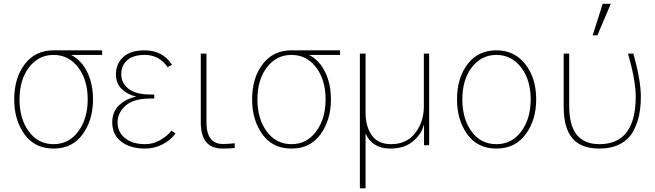

<svg xmlns="http://www.w3.org/2000/svg" viewBox="-20 -774 3489 1023"><path d="M55.7 -244.1Q55.7 -358.4 111.8 -432.1Q168 -505.9 265.6 -505.9H524.4V-481.4H358.4Q413.1 -454.1 444.3 -391.1Q475.6 -328.1 475.6 -244.1Q475.6 -134.8 420.4 -58.6Q365.2 17.6 265.6 17.6Q165 17.6 110.4 -58.6Q55.7 -134.8 55.7 -244.1ZM84 -244.1Q84 -140.6 133.8 -73.2Q183.6 -5.9 265.6 -5.9Q346.7 -5.9 397 -73.7Q447.3 -141.6 447.3 -244.1Q447.3 -348.6 396.5 -415Q345.7 -481.4 265.6 -481.4Q185.5 -481.4 134.8 -415.5Q84 -349.6 84 -244.1Z M578.1 -122.1Q578.1 -178.7 614.7 -213.4Q651.4 -248 704.1 -258.8V-259.8Q658.2 -270.5 627.9 -300.3Q597.7 -330.1 597.7 -377.9Q597.7 -433.6 636.2 -469.7Q674.8 -505.9 750 -505.9Q846.7 -505.9 896.5 -428.7L873 -416Q828.1 -481.4 752 -481.4Q689.5 -481.4 657.7 -453.1Q626 -424.8 626 -378.9Q626 -332 664.6 -301.3Q703.1 -270.5 781.2 -270.5H801.8V-249H781.2Q691.4 -249 648.9 -210.9Q606.4 -172.9 606.4 -122.1Q606.4 -70.3 646 -38.1Q685.5 -5.9 753.9 -5.9Q795.9 -5.9 834 -27.8Q872.1 -49.8 893.6 -78.1L915 -62.5Q886.7 -25.4 844.2 -3.9Q801.8 17.6 753.9 17.6Q673.8 17.6 626 -19.5Q578.1 -56.6 578.1 -122.1Z M1049.8 -122.1V-488.3H1080.1V-122.1Q1080.1 -6.8 1168 -6.8Q1195.3 -6.8 1230.5 -10.7V14.6Q1201.2 17.6 1165 17.6Q1049.8 17.6 1049.8 -122.1Z M1323.2 -244.1Q1323.2 -358.4 1379.4 -432.1Q1435.5 -505.9 1533.2 -505.9H1792V-481.4H1626Q1680.7 -454.1 1711.9 -391.1Q1743.2 -328.1 1743.2 -244.1Q1743.2 -134.8 1688 -58.6Q1632.8 17.6 1533.2 17.6Q1432.6 17.6 1377.9 -58.6Q1323.2 -134.8 1323.2 -244.1ZM1351.6 -244.1Q1351.6 -140.6 1401.4 -73.2Q1451.2 -5.9 1533.2 -5.9Q1614.3 -5.9 1664.6 -73.7Q1714.8 -141.6 1714.8 -244.1Q1714.8 -348.6 1664.1 -415Q1613.3 -481.4 1533.2 -481.4Q1453.1 -481.4 1402.3 -415.5Q1351.6 -349.6 1351.6 -244.1Z M1897.5 229.5V-488.3H1927.7V-173.8Q1927.7 -100.6 1960.9 -53.2Q1994.1 -5.9 2063.5 -5.9Q2146.5 -5.9 2192.4 -65.4Q2238.3 -125 2238.3 -206.1V-488.3H2266.6V0H2239.3V-106.4H2237.3Q2225.6 -58.6 2179.7 -20.5Q2133.8 17.6 2059.6 17.6Q1963.9 17.6 1927.7 -62.5V229.5Z M2443.4 -244.1Q2443.4 -140.6 2492.7 -73.2Q2542 -5.9 2625 -5.9Q2707 -5.9 2757.3 -73.7Q2807.6 -141.6 2807.6 -244.1Q2807.6 -348.6 2756.3 -415Q2705.1 -481.4 2625 -481.4Q2544.9 -481.4 2494.1 -415.5Q2443.4 -349.6 2443.4 -244.1ZM2415 -244.1Q2415 -358.4 2471.2 -432.1Q2527.3 -505.9 2625 -505.9Q2720.7 -505.9 2778.8 -432.1Q2836.9 -358.4 2836.9 -244.1Q2836.9 -134.8 2780.8 -58.6Q2724.6 17.6 2625 17.6Q2524.4 17.6 2469.7 -58.6Q2415 -134.8 2415 -244.1Z M2983.4 -205.1V-488.3H3012.7V-211.9Q3012.7 -105.5 3053.2 -55.7Q3093.8 -5.9 3173.8 -5.9Q3367.2 -5.9 3367.2 -259.8Q3367.2 -344.7 3326.2 -488.3H3354.5Q3394.5 -347.7 3394.5 -258.8Q3394.5 -205.1 3385.3 -160.2Q3376 -115.2 3353 -73.2Q3330.1 -31.2 3284.2 -6.8Q3238.3 17.6 3173.8 17.6Q3076.2 17.6 3029.8 -37.1Q2983.4 -91.8 2983.4 -205.1ZM3137.7 -585.9 3191.4 -753.9H3234.4L3163.1 -585.9Z"/></svg>

Font: Gothic A1 Thin
Style: Regular
Weight: 250
Designer: HanYang I&C Co.,Ltd.
Foundry: HanYang I&C Co.,Ltd.
Version: Version 2.50